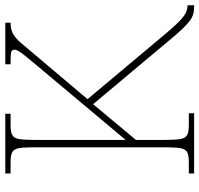

<svg xmlns="http://www.w3.org/2000/svg" viewBox="-34 -720 754 726"><g transform="rotate(-90 343.0 -357.0)"><path d="M50 0V-20H93Q118 -20 130 -26Q142 -32 145.5 -51Q149 -70 149 -108V-606Q149 -645 145.5 -663.5Q142 -682 130 -688Q118 -694 93 -694H50V-714H276V-694H233Q208 -694 196 -688Q184 -682 180.5 -663.5Q177 -645 177 -606V-259L457 -593Q482 -623 495 -639Q508 -655 513 -664Q518 -673 518 -680Q518 -691 504.5 -692.5Q491 -694 463 -694V-714H620V-694Q594 -694 577 -684Q560 -674 543.5 -654.5Q527 -635 500 -603L331 -403L580 -106Q608 -73 626 -55.5Q644 -38 657.5 -31.5Q671 -25 684 -25H686V0H680Q664 0 651 -4Q638 -8 624 -19Q610 -30 591 -50.5Q572 -71 545 -104L312 -382L177 -220V-108Q177 -70 180.5 -51Q184 -32 196 -26Q208 -20 233 -20H278V0Z"/></g></svg>

Font: Noto Serif Lao Thin
Style: Regular
Weight: 250
Designer: Monotype Design Team
Foundry: Monotype Imaging Inc.
Version: Version 2.003